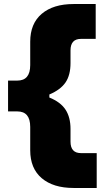

<svg xmlns="http://www.w3.org/2000/svg" viewBox="-20 -803 530 953"><path d="M345 130Q244.5 130 187.2 81.5Q130 33 130 -57V-173Q130 -250 66 -250H20V-403H66Q130 -403 130 -480V-596Q130 -686 187.2 -734.5Q244.5 -783 345 -783H455V-610H382Q330 -610 330 -553V-490Q330 -430 305.2 -393.8Q280.5 -357.5 225 -334V-319Q280.5 -296.5 305.2 -258.8Q330 -221 330 -163V-100Q330 -43 382 -43H460V130Z"/></svg>

Font: Commissioner Black
Style: Regular
Weight: 900
Designer: Kostas Bartsokas
Foundry: Kostas Bartsokas
Version: Version 1.000; ttfautohint (v1.8.3)